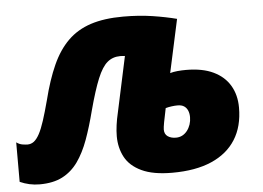

<svg xmlns="http://www.w3.org/2000/svg" viewBox="-75 -621 941 688"><g transform="rotate(-5 395.5 -276.5)"><path d="M518.1 9.8Q449.2 9.8 408 -9.8Q366.7 -29.3 348.9 -62.7Q331.1 -96.2 331.1 -137.7Q331.1 -156.2 334 -177.7Q336.9 -199.2 342.3 -221.7L385.3 -421.9Q380.9 -422.4 376.7 -422.6Q372.6 -422.9 368.2 -422.9Q341.3 -422.9 322 -406.7Q302.7 -390.6 286.1 -350.3Q269.5 -310.1 250 -237.3Q235.4 -180.2 218.8 -134.5Q202.1 -88.9 179.2 -56.6Q156.2 -24.4 123 -7.3Q89.8 9.8 41 9.8Q22 9.8 4.4 5.9Q-13.2 2 -29.8 -5.4V-147.5Q-19 -139.6 -7.3 -137.9Q4.4 -136.2 9.8 -136.2Q22.9 -136.2 33.2 -144Q43.5 -151.9 53 -169.4Q62.5 -187 72 -216.3Q81.5 -245.6 92.8 -288.1Q110.8 -360.4 134.3 -412.4Q157.7 -464.4 191.7 -497.8Q225.6 -531.2 274.2 -547.1Q322.8 -563 391.1 -563Q447.3 -563 495.4 -555.7Q543.5 -548.3 583 -538.1L541.5 -346.7Q552.7 -350.1 568.1 -351.6Q583.5 -353 598.6 -353Q657.7 -353 697 -334.2Q736.3 -315.4 756.3 -281.5Q776.4 -247.6 776.4 -202.1Q776.4 -134.3 746.6 -87.2Q716.8 -40 659.4 -15.1Q602.1 9.8 518.1 9.8ZM542 -114.3Q554.7 -114.3 564.9 -119.6Q575.2 -125 582.8 -134.8Q590.3 -144.5 594.5 -157Q598.6 -169.4 598.6 -183.1Q598.6 -196.8 594.2 -207Q589.8 -217.3 581.1 -223.1Q572.3 -229 557.6 -229Q547.9 -229 536.6 -227.5Q525.4 -226.1 514.6 -223.1Q507.8 -191.4 504.4 -172.9Q501 -154.3 501 -147Q501 -130.4 512.7 -122.3Q524.4 -114.3 542 -114.3Z"/></g></svg>

Font: Open Sans SemiCondensed ExtraBold
Style: Italic
Weight: 800
Width: 4
Italic angle: -12°
Designer: Monotype Design Team
Foundry: Monotype Imaging Inc.
Version: Version 3.003